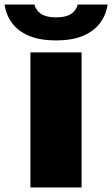

<svg xmlns="http://www.w3.org/2000/svg" viewBox="-73 -826 494 846"><path d="M61 0V-595H286.5V0ZM174 -648Q102 -648 54 -668.5Q6 -689 -20.2 -724.8Q-46.5 -760.5 -53 -806H78.5Q85.5 -780 108.2 -764.8Q131 -749.5 174 -749.5Q217.5 -749.5 240.2 -764.8Q263 -780 269.5 -806H401.5Q394.5 -760.5 368 -724.8Q341.5 -689 293.8 -668.5Q246 -648 174 -648Z"/></svg>

Font: Encode Sans SC SemiExpanded Black
Style: Regular
Weight: 900
Width: 6
Designer: Multiple Designers
Foundry: Impallari Type
Version: Version 3.002